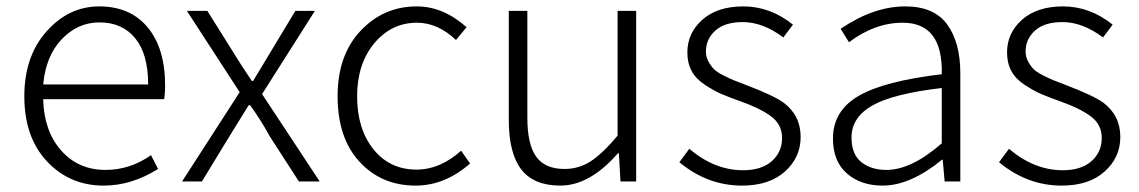

<svg xmlns="http://www.w3.org/2000/svg" viewBox="-20 -567 3559 600"><path d="M304 13Q198 13 127 -62.5Q56 -138 56 -266Q56 -391 125.5 -469Q195 -547 290 -547Q387 -547 441.5 -481.5Q496 -416 496 -299Q496 -276 493 -257H115Q117 -159 170.5 -97.5Q224 -36 310 -36Q386 -36 452 -82L474 -39Q391 13 304 13ZM115 -303H443Q443 -398 402.5 -447.5Q362 -497 291 -497Q223 -497 173 -444.5Q123 -392 115 -303Z M549 0 729 -279 564 -533H628L710 -402Q735 -361 767 -314H771Q777 -324 824 -402L903 -533H964L799 -273L979 0H914L823 -141Q797 -189 762 -238H757Q747 -222 727 -189.5Q707 -157 697 -141L611 0Z M1279 13Q1172 13 1103.5 -61.5Q1035 -136 1035 -266Q1035 -395 1107 -471Q1179 -547 1282 -547Q1365 -547 1438 -482L1405 -442Q1348 -496 1283 -496Q1203 -496 1149.5 -431.5Q1096 -367 1096 -266Q1096 -164 1147 -100.5Q1198 -37 1282 -37Q1355 -37 1421 -96L1449 -56Q1370 13 1279 13Z M1731 13Q1648 13 1609 -37.5Q1570 -88 1570 -192V-533H1628V-199Q1628 -116 1655.5 -77.5Q1683 -39 1744 -39Q1789 -39 1826 -63Q1863 -87 1910 -143V-533H1968V0H1919L1914 -88H1911Q1823 13 1731 13Z M2299 13Q2191 13 2103 -60L2134 -102Q2213 -35 2302 -35Q2360 -35 2392 -63.5Q2424 -92 2424 -136Q2424 -178 2389.5 -203.5Q2355 -229 2295 -250Q2256 -264 2234 -273.5Q2212 -283 2183.5 -301.5Q2155 -320 2141.5 -345Q2128 -370 2128 -403Q2128 -464 2175 -505.5Q2222 -547 2303 -547Q2387 -547 2458 -490L2428 -450Q2364 -498 2301 -498Q2245 -498 2215.5 -471.5Q2186 -445 2186 -406Q2186 -389 2194 -374.5Q2202 -360 2211 -351Q2220 -342 2240.5 -331.5Q2261 -321 2272.5 -316.5Q2284 -312 2310 -302Q2399 -268 2429 -246Q2482 -206 2482 -139Q2482 -75 2433 -31Q2384 13 2299 13Z M2738 13Q2670 13 2626.5 -25Q2583 -63 2583 -134Q2583 -221 2663.5 -267.5Q2744 -314 2923 -335Q2927 -496 2801 -496Q2714 -496 2633 -435L2607 -477Q2710 -547 2809 -547Q2899 -547 2940 -490.5Q2981 -434 2981 -338V0H2932L2926 -68H2924Q2825 13 2738 13ZM2750 -36Q2828 -36 2923 -119V-292Q2770 -274 2705.5 -237Q2641 -200 2641 -137Q2641 -85 2671.5 -60.5Q2702 -36 2750 -36Z M3298 13Q3190 13 3102 -60L3133 -102Q3212 -35 3301 -35Q3359 -35 3391 -63.5Q3423 -92 3423 -136Q3423 -178 3388.5 -203.5Q3354 -229 3294 -250Q3255 -264 3233 -273.5Q3211 -283 3182.5 -301.5Q3154 -320 3140.5 -345Q3127 -370 3127 -403Q3127 -464 3174 -505.5Q3221 -547 3302 -547Q3386 -547 3457 -490L3427 -450Q3363 -498 3300 -498Q3244 -498 3214.5 -471.5Q3185 -445 3185 -406Q3185 -389 3193 -374.5Q3201 -360 3210 -351Q3219 -342 3239.5 -331.5Q3260 -321 3271.5 -316.5Q3283 -312 3309 -302Q3398 -268 3428 -246Q3481 -206 3481 -139Q3481 -75 3432 -31Q3383 13 3298 13Z"/></svg>

Font: Noto Sans Korean Light
Style: Regular
Weight: 300
Designer: Ryoko NISHIZUKA  (kana & ideographs); Paul D. Hunt (Latin, Greek & Cyrillic); Wenlong ZHANG  (bopomofo); Sandoll Communi
Foundry: Adobe Systems Incorporated
Version: Version 1.000;PS 1;hotconv 1.0.78;makeotf.lib2.5.61930